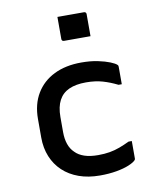

<svg xmlns="http://www.w3.org/2000/svg" viewBox="-88 -852 775 932"><g transform="rotate(-10 300.0 -386.0)"><path d="M334 -545Q380 -545 415.5 -537.5Q451 -530 474.5 -520.5Q498 -511 506 -503Q509 -500 509.5 -497.5Q510 -495 510 -492Q510 -471 510 -449.5Q510 -428 510 -407H494Q458 -425 422 -435.5Q386 -446 340 -446Q290 -446 256.5 -431Q223 -416 206 -384Q189 -352 189 -302V-228Q189 -194 198 -168Q207 -142 225 -125Q242 -107 270 -97.5Q298 -88 338 -88Q369 -88 395 -92.5Q421 -97 445 -106Q469 -115 494 -127H510Q510 -105 510 -83.5Q510 -62 510 -41Q510 -39 509.5 -37Q509 -35 507 -33Q498 -23 473 -12.5Q448 -2 411 4.5Q374 11 330 11Q272 11 226 -5.5Q180 -22 147.5 -52.5Q115 -83 97.5 -125.5Q80 -168 80 -220V-311Q80 -384 111.5 -436.5Q143 -489 200 -517Q257 -545 334 -545ZM259 -783Q275 -783 291.5 -783Q308 -783 324.5 -783Q341 -783 357.5 -783Q374 -783 390 -783Q395 -783 398 -780Q401 -777 401 -772V-663Q385 -663 368.5 -663Q352 -663 335.5 -663Q319 -663 302.5 -663Q286 -663 270 -663Q265 -663 262 -666Q259 -669 259 -674Z"/></g></svg>

Font: Recursive Monospace Medium
Style: Regular
Weight: 500
Version: Version 1.047